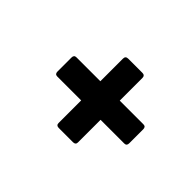

<svg xmlns="http://www.w3.org/2000/svg" viewBox="-71 -616 630 630"><g transform="rotate(45 244.5 -301.0)"><path d="M232 -140Q220 -140 220 -151V-256H109Q98 -256 98 -268V-333Q98 -345 109 -345H220V-450Q220 -462 232 -462H298Q310 -462 310 -450V-345H420Q431 -345 431 -333V-268Q431 -256 420 -256H310V-151Q310 -140 298 -140Z"/></g></svg>

Font: Sofia Sans Condensed
Style: Bold Italic
Weight: 700
Italic angle: -9°
Version: Version 4.100